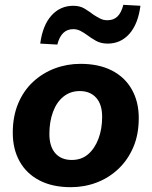

<svg xmlns="http://www.w3.org/2000/svg" viewBox="-20 -766 629 797"><path d="M274 11Q198 11 144 -17Q90 -45 61.5 -96Q33 -147 33 -215Q33 -283 55.5 -336.5Q78 -390 117.5 -426.5Q157 -463 207.5 -482Q258 -501 314 -501Q390 -501 444 -473.5Q498 -446 527 -395Q556 -344 556 -276Q556 -207 533 -154Q510 -101 470.5 -64Q431 -27 380.5 -8Q330 11 274 11ZM278 -102Q318 -102 345.5 -125.5Q373 -149 388.5 -189.5Q404 -230 404 -281Q404 -333 379 -360.5Q354 -388 311 -388Q272 -388 243.5 -365Q215 -342 200 -301.5Q185 -261 185 -210Q185 -158 209.5 -130Q234 -102 278 -102ZM218 -581 147 -585Q157 -661 193.5 -701.5Q230 -742 284 -742Q312 -742 331.5 -730Q351 -718 368 -705Q382 -696 395.5 -689Q409 -682 426 -682Q452 -682 468 -698Q484 -714 492 -746L563 -742Q553 -666 517 -625.5Q481 -585 427 -585Q399 -585 378.5 -596.5Q358 -608 341 -621Q327 -631 313.5 -638Q300 -645 284 -645Q259 -645 242.5 -629Q226 -613 218 -581Z"/></svg>

Font: Nunito Sans 12pt ExtraLight 12pt ExtraBold
Style: Italic
Weight: 800
Italic angle: -9°
Version: Version 3.101;gftools[0.9.27]